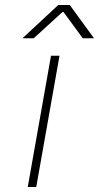

<svg xmlns="http://www.w3.org/2000/svg" viewBox="-20 -748 396 768"><path d="M184 -525H218L125 0H91ZM213 -728H259L356 -595H311L234 -700H230L115 -595H70Z"/></svg>

Font: Be Vietnam Thin
Style: Italic
Weight: 250
Italic angle: -9°
Designer: Gabriel Lam
Foundry: TypeRant
Version: Version 3.000